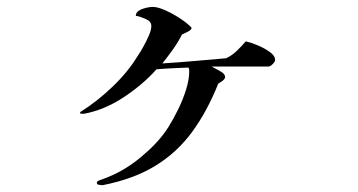

<svg xmlns="http://www.w3.org/2000/svg" viewBox="-20 -513 1040 557"><path d="M778 -339Q778 -334 771 -327Q764 -320 759 -320Q725 -320 690.5 -320Q656 -320 621 -320Q614 -320 607.5 -320Q601 -320 594 -320Q601 -316 617 -307.5Q633 -299 633 -290Q633 -284 625.5 -278.5Q618 -273 613 -270Q581 -190 537.5 -130.5Q494 -71 431.5 -32.5Q369 6 279 24Q278 24 277 24Q276 24 274 24Q272 24 266.5 23Q261 22 261 18Q261 13 267.5 10.5Q274 8 277 7Q345 -17 400 -67Q420 -84 437.5 -103.5Q455 -123 469 -145Q482 -166 496 -194Q510 -222 519.5 -252Q529 -282 529 -307Q529 -309 528.5 -312.5Q528 -316 526 -317Q503 -316 480 -315Q457 -314 434 -312Q395 -268 339 -231Q283 -194 224 -183Q223 -183 221.5 -183Q220 -183 218 -183Q212 -183 212 -185Q213 -189 216 -190Q262 -219 306.5 -261.5Q351 -304 379 -350Q386 -360 395 -376Q404 -392 411.5 -409Q419 -426 419 -438Q419 -451 401.5 -458.5Q384 -466 374 -467Q374 -477 383.5 -482.5Q393 -488 404.5 -490.5Q416 -493 423 -493Q438 -493 461 -482.5Q484 -472 505.5 -457.5Q527 -443 536 -432Q535 -426 524 -420.5Q513 -415 508 -413Q497 -391 482 -370Q467 -349 451 -329Q498 -332 544 -336Q590 -340 636 -344Q653 -352 667 -365.5Q681 -379 693 -393Q704 -391 724 -383Q744 -375 761 -363.5Q778 -352 778 -339Z"/></svg>

Font: Kaisei HarunoUmi Medium
Style: Regular
Weight: 500
Designer: Font-Kai, 金井和夫
Foundry: KAZUO KANAI
Version: Version 5.003